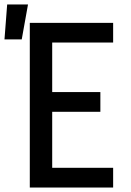

<svg xmlns="http://www.w3.org/2000/svg" viewBox="-65 -837 585 857"><path d="M68 0V-735H440V-647H168V-426H383V-338H168V-88H440V0ZM-45 -661 -33 -817H60L32 -661Z"/></svg>

Font: Iosevka Term Curly Semibold
Style: Regular
Weight: 600
Designer: Belleve Invis
Foundry: Belleve Invis
Version: Version 32.3.0